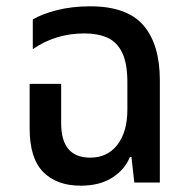

<svg xmlns="http://www.w3.org/2000/svg" viewBox="-20 -579 599 609"><path d="M236 10Q160 10 117 -33.5Q74 -77 74 -172V-313H174V-188Q174 -79 266 -79Q321 -79 352.5 -120Q384 -161 384 -231V-318Q384 -378 367.5 -412Q351 -446 320.5 -459.5Q290 -473 248 -473Q156 -473 84 -423V-517Q111 -534 159.5 -546.5Q208 -559 266 -559Q383 -559 435 -498.5Q487 -438 487 -324V0H406L397 -81H392Q376 -41 336 -15.5Q296 10 236 10Z"/></svg>

Font: Noto Sans Thai SemCond Med
Style: Regular
Weight: 500
Width: 4
Designer: Monotype Design Team
Foundry: Monotype Imaging Inc.
Version: Version 2.002; ttfautohint (v1.8.4.7-5d5b)